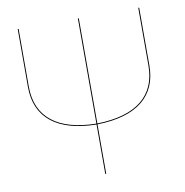

<svg xmlns="http://www.w3.org/2000/svg" viewBox="-77 -754 795 827"><g transform="rotate(-10 320.0 -340.0)"><path d="M581.5 -680.1V-427.1C581.5 -295.1 491.7 -223.6 321.5 -220.2V-680.1H317.4V-220.2C151.1 -222.6 58.3 -292.3 58.3 -427.1V-680.1H54.3V-426.9C54.3 -290.1 148.8 -218.7 317.4 -216.3V0H321.5V-216.3C493.9 -219.7 585.6 -292.8 585.6 -426.9V-680.1Z"/></g></svg>

Font: Fira Sans Four
Style: Regular
Weight: 100
Designer: Carrois Corporate & Edenspiekermann AG
Foundry: Carrois Corporate GbR & Edenspiekermann AG
Version: Version 4.203;PS 004.203;hotconv 1.0.88;makeotf.lib2.5.64775